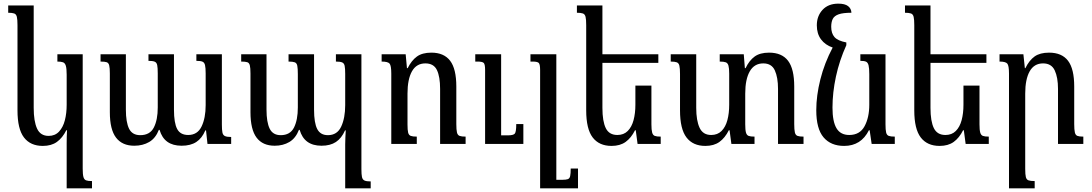

<svg xmlns="http://www.w3.org/2000/svg" viewBox="-20 -790 5993 1054"><path d="M346 244V-5Q346 -22 346.5 -40.5Q347 -59 348 -75H344Q323 -33 292.5 -11Q262 11 215 11Q147 11 111.5 -35.5Q76 -82 76 -184V-652Q76 -683 72.5 -697.5Q69 -712 58 -716Q47 -720 25 -720V-760H165V-198Q165 -124 183.5 -84Q202 -44 247 -44Q282 -44 304 -67.5Q326 -91 336 -129.5Q346 -168 346 -215V-380Q346 -413 341.5 -428.5Q337 -444 326 -448Q315 -452 295 -452V-492H434V136Q434 167 438 181.5Q442 196 452.5 200Q463 204 485 204V244Z M1058 -492H1198V-106Q1198 -77 1201 -62.5Q1204 -48 1215 -43Q1226 -38 1249 -38V0H1119L1111 -74H1107Q1089 -31 1057.5 -10.5Q1026 10 977 10Q881 10 856 -77H852Q834 -31 799 -10.5Q764 10 717 10Q651 10 617 -34.5Q583 -79 583 -174V-387Q583 -417 579.5 -431Q576 -445 565.5 -448.5Q555 -452 532 -452V-492H671V-188Q671 -119 688.5 -83.5Q706 -48 750 -48Q803 -48 824.5 -90Q846 -132 846 -200V-387Q846 -418 843 -432.5Q840 -447 829 -451.5Q818 -456 795 -456V-492H935V-188Q935 -115 952.5 -82Q970 -49 1013 -49Q1064 -49 1086.5 -95.5Q1109 -142 1109 -213V-387Q1109 -418 1105.5 -432.5Q1102 -447 1091.5 -451.5Q1081 -456 1058 -456Z M1824 -492H1964V138Q1964 167 1967 181.5Q1970 196 1981 201Q1992 206 2015 206V244H1875V2Q1875 -17 1876 -36Q1877 -55 1878 -74H1874Q1855 -31 1824 -10.5Q1793 10 1745 10Q1650 10 1625 -77H1621Q1603 -31 1568.5 -10.5Q1534 10 1488 10Q1422 10 1388.5 -34.5Q1355 -79 1355 -174V-387Q1355 -417 1351.5 -431Q1348 -445 1337.5 -448.5Q1327 -452 1304 -452V-492H1443V-188Q1443 -119 1460.5 -83.5Q1478 -48 1521 -48Q1573 -48 1594 -90Q1615 -132 1615 -200V-383Q1615 -414 1612 -429Q1609 -444 1598 -448Q1587 -452 1564 -452V-492H1704V-188Q1704 -115 1721.5 -81.5Q1739 -48 1780 -48Q1831 -48 1853 -95Q1875 -142 1875 -213V-384Q1875 -414 1872 -428.5Q1869 -443 1858 -447.5Q1847 -452 1824 -452Z M2536 -40V0H2396V-302Q2396 -369 2378.5 -405.5Q2361 -442 2315 -442Q2266 -442 2241.5 -398.5Q2217 -355 2217 -276V-107Q2217 -76 2220.5 -62Q2224 -48 2235 -44Q2246 -40 2268 -40V0H2128V-386Q2128 -430 2118.5 -441Q2109 -452 2075 -452V-492H2207L2214 -416H2218Q2239 -458 2268.5 -479.5Q2298 -501 2348 -501Q2417 -501 2451 -456.5Q2485 -412 2485 -315V-109Q2485 -78 2488.5 -63Q2492 -48 2503 -44Q2514 -40 2536 -40ZM2853 -109V0H2643V-406Q2643 -437 2635.5 -444.5Q2628 -452 2601 -452H2589V-492H2731V-47H2768Q2798 -47 2806 -56.5Q2814 -66 2814 -109Z M3153 135V244H2945V-406Q2945 -437 2937.5 -444.5Q2930 -452 2904 -452H2892V-492H3034V197H3067Q3087 197 3097 193.5Q3107 190 3110 176.5Q3113 163 3113 135Z M3556 -320V-108Q3556 -77 3560 -62.5Q3564 -48 3574.5 -44Q3585 -40 3607 -40V0H3480L3470 -75H3466Q3445 -33 3414.5 -11Q3384 11 3337 11Q3269 11 3233.5 -35.5Q3198 -82 3198 -184V-652Q3198 -683 3194.5 -697.5Q3191 -712 3180 -716Q3169 -720 3147 -720V-760H3287V-492H3594V-445H3287V-198Q3287 -124 3305.5 -86.5Q3324 -49 3369 -49Q3404 -49 3426 -71Q3448 -93 3458 -130.5Q3468 -168 3468 -215V-320Z M4340 -109Q4340 -78 4343.5 -63Q4347 -48 4358 -44Q4369 -40 4391 -40V0H4251V-302Q4251 -365 4233.5 -403.5Q4216 -442 4170 -442Q4121 -442 4096 -398.5Q4071 -355 4071 -276V-108Q4071 -77 4075 -62.5Q4079 -48 4089.5 -44Q4100 -40 4122 -40V0H3995L3985 -75H3981Q3960 -33 3929.5 -11Q3899 11 3852 11Q3784 11 3748.5 -35.5Q3713 -82 3713 -184V-384Q3713 -415 3709.5 -429.5Q3706 -444 3695 -448Q3684 -452 3662 -452V-492H3802V-198Q3802 -128 3820.5 -88.5Q3839 -49 3884 -49Q3919 -49 3941 -71Q3963 -93 3973 -130.5Q3983 -168 3983 -215V-386Q3983 -415 3979 -429.5Q3975 -444 3964 -448Q3953 -452 3931 -452V-492H4063L4069 -416H4073Q4093 -458 4122.5 -479.5Q4152 -501 4202 -501Q4272 -501 4306 -456.5Q4340 -412 4340 -315Z M4614 11Q4541 11 4501 -36Q4461 -83 4461 -185Q4461 -265 4483.5 -354.5Q4506 -444 4551 -529Q4510 -543 4487 -574Q4464 -605 4464 -651Q4464 -702 4495.5 -736Q4527 -770 4582 -770Q4618 -770 4635.5 -756.5Q4653 -743 4654 -720Q4608 -720 4584 -711.5Q4560 -703 4551.5 -686Q4543 -669 4543 -643Q4543 -607 4561 -586.5Q4579 -566 4626 -557V-542Q4588 -458 4569 -370Q4550 -282 4550 -199Q4550 -123 4572 -86Q4594 -49 4642 -49Q4700 -49 4726 -97Q4752 -145 4752 -215V-383Q4752 -416 4748 -431.5Q4744 -447 4734 -451.5Q4724 -456 4703 -456V-492H4841V-108Q4841 -77 4844.5 -62.5Q4848 -48 4859 -44Q4870 -40 4892 -40V0H4765L4754 -75H4750Q4707 11 4614 11Z M5357 -320V-108Q5357 -77 5361 -62.5Q5365 -48 5375.5 -44Q5386 -40 5408 -40V0H5281L5271 -75H5267Q5246 -33 5215.5 -11Q5185 11 5138 11Q5070 11 5034.5 -35.5Q4999 -82 4999 -184V-652Q4999 -683 4995.5 -697.5Q4992 -712 4981 -716Q4970 -720 4948 -720V-760H5088V-492H5395V-445H5088V-198Q5088 -124 5106.5 -86.5Q5125 -49 5170 -49Q5205 -49 5227 -71Q5249 -93 5259 -130.5Q5269 -168 5269 -215V-320Z M5927 -40V0H5788V-302Q5788 -365 5770 -403.5Q5752 -442 5706 -442Q5657 -442 5632.5 -398.5Q5608 -355 5608 -276V137Q5608 168 5611.5 182Q5615 196 5626 200Q5637 204 5660 204V244H5519V-386Q5519 -430 5509.5 -441Q5500 -452 5467 -452V-492H5598L5606 -416H5609Q5630 -459 5659.5 -480Q5689 -501 5739 -501Q5809 -501 5843 -456.5Q5877 -412 5877 -315V-109Q5877 -78 5880.5 -63Q5884 -48 5894.5 -44Q5905 -40 5927 -40Z"/></svg>

Font: Noto Serif Armenian Condensed Medium
Style: Regular
Weight: 500
Width: 3
Designer: Monotype Design Team
Foundry: Monotype Imaging Inc.
Version: Version 2.008; ttfautohint (v1.8.4.7-5d5b)